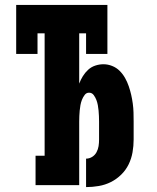

<svg xmlns="http://www.w3.org/2000/svg" viewBox="-20 -755 640 783"><path d="M331 8V-108Q344 -108 355.5 -115Q367 -122 373.5 -134Q380 -146 382 -159Q384 -172 384 -186V-259Q384 -270 383.5 -281.5Q383 -293 382 -304Q381 -315 379 -326Q377 -337 373 -347.5Q369 -358 362 -367.5Q355 -377 343 -377Q332 -377 325 -367.5Q318 -358 314 -347.5Q310 -337 308 -326Q306 -315 305 -304Q304 -293 303.5 -281.5Q303 -270 303 -259V0H125V-120H162V-619H133V-535H46V-735H418V-535H331V-619H303V-414Q309 -430 318 -444.5Q327 -459 339.5 -470.5Q352 -482 368.5 -487.5Q385 -493 402 -493Q420 -493 437.5 -486Q455 -479 468 -466Q481 -453 490 -437Q499 -421 505 -403.5Q511 -386 515 -368.5Q519 -351 521.5 -332.5Q524 -314 524.5 -296Q525 -278 525 -259V-186Q525 -160 520.5 -134Q516 -108 504.5 -84.5Q493 -61 474 -42.5Q455 -24 432 -12.5Q409 -1 383 3.5Q357 8 331 8Z"/></svg>

Font: Iosevka Etoile Heavy
Style: Regular
Weight: 900
Designer: Belleve Invis
Foundry: Belleve Invis
Version: Version 22.1.2; ttfautohint (v1.8.4)